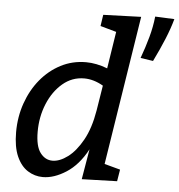

<svg xmlns="http://www.w3.org/2000/svg" viewBox="-55 -833 835 895"><g transform="rotate(5 362.5 -385.5)"><path d="M178 10Q140 10 107.5 -10.5Q75 -31 55.5 -75Q36 -119 36 -188Q36 -260 58.5 -324Q81 -388 121 -436.5Q161 -485 215 -513Q269 -541 333 -541Q357 -541 382 -536Q407 -531 433 -521L460 -694L385 -715L393 -768L570 -774L460 -76L534 -56L525 -1L360 4L384 -138Q344 -63 287 -26.5Q230 10 178 10ZM216 -70Q250 -70 287.5 -98Q325 -126 356 -181.5Q387 -237 401 -321L420 -439Q375 -465 331 -465Q274 -465 230 -427.5Q186 -390 161 -329.5Q136 -269 136 -199Q136 -131 159 -100.5Q182 -70 216 -70ZM643 -574 584 -583Q603 -635 616.5 -684Q630 -733 635 -781L725 -777Q713 -733 692 -682Q671 -631 643 -574Z"/></g></svg>

Font: Bitter Medium
Style: Italic
Weight: 500
Italic angle: -9°
Designer: Sol Matas, and Bitter project Authors
Foundry: Sol Matas
Version: Version 2.001